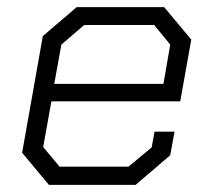

<svg xmlns="http://www.w3.org/2000/svg" viewBox="-20 -518 593 538"><path d="M42 -90 100 -417 195 -498H440L516 -407L485 -234H124L101 -106L147 -51H340L405 -105L413 -149H469L457 -83L360 0H117ZM438 -283 457 -393 412 -448H216L152 -393L132 -283Z"/></svg>

Font: Chakra Petch Light
Style: Italic
Weight: 300
Italic angle: -10°
Designer: Katatrad Aksorn Co.,Ltd.
Foundry: Cadson Demak Co.,Ltd.
Version: Version 1.000; ttfautohint (v1.6)